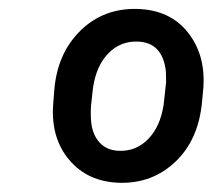

<svg xmlns="http://www.w3.org/2000/svg" viewBox="-20 -741 488 425"><path d="M283.7 -721.2Q356 -719.2 395.5 -669.7Q435.1 -620.1 430.2 -547.4L427.2 -515.1Q419.4 -431.6 368.4 -383.1Q317.4 -334.5 244.6 -336.4Q174.3 -338.4 133.3 -387Q92.3 -435.5 97.7 -509.8L100.1 -540.5Q106.4 -622.1 157.5 -672.6Q208.5 -723.1 283.7 -721.2ZM181.6 -508.3Q180.2 -490.7 181.6 -473.1Q184.1 -443.4 200.4 -425.5Q216.8 -407.7 244.1 -407.2Q281.2 -405.8 308.1 -433.3Q335 -460.9 342.3 -509.8L347.7 -559.1L347.2 -583Q339.8 -647.5 284.7 -648.9Q247.1 -650.4 220.2 -623.3Q193.4 -596.2 186 -547.4Z"/></svg>

Font: TypoPRO Roboto
Style: Bold Italic
Weight: 700
Italic angle: -12°
Designer: Google
Version: Version 2.136; 2016